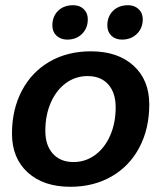

<svg xmlns="http://www.w3.org/2000/svg" viewBox="-20 -707 619 737"><path d="M26 -194Q26 -287 64 -359Q102 -431 170.5 -470.5Q239 -510 329 -510Q432 -510 492.5 -455Q553 -400 553 -306Q553 -213 515 -141Q477 -69 408 -29.5Q339 10 250 10Q147 10 86.5 -45Q26 -100 26 -194ZM424 -295Q424 -351 395.5 -383Q367 -415 316 -415Q270 -415 233 -388Q196 -361 175 -313Q154 -265 154 -205Q154 -149 183 -117Q212 -85 262 -85Q308 -85 345 -112Q382 -139 403 -187Q424 -235 424 -295ZM181 -609Q181 -644 203 -665.5Q225 -687 261 -687Q286 -687 301.5 -672Q317 -657 317 -633Q317 -599 295 -577Q273 -555 238 -555Q213 -555 197 -570Q181 -585 181 -609ZM392 -609Q392 -644 414 -665.5Q436 -687 472 -687Q496 -687 512 -672Q528 -657 528 -633Q528 -599 505.5 -577Q483 -555 448 -555Q423 -555 407.5 -570Q392 -585 392 -609Z"/></svg>

Font: Sarabun
Style: Bold Italic
Weight: 700
Italic angle: -10°
Designer: Suppakit Chalermlarp | Katatrad Co.,Ltd.
Foundry: Cadson Demak Co.,Ltd.
Version: Version 1.000; ttfautohint (v1.6)